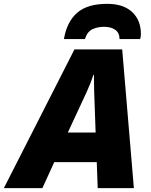

<svg xmlns="http://www.w3.org/2000/svg" viewBox="-79 -968 775 988"><path d="M-59.1 0 304.2 -713.9H549.8L609.9 0H423.8L418.9 -133.8H200.2L139.2 0ZM270 -286.1H413.1L405.8 -491.2Q405.3 -515.1 404.8 -538.6Q404.3 -562 404.8 -583H401.9Q387.7 -539.6 367.2 -495.1ZM250 -767.1Q265.1 -856 317.9 -902.1Q370.6 -948.2 472.2 -948.2Q556.2 -948.2 601.1 -906Q646 -863.8 646 -793.9Q646 -776.9 642.1 -767.1H536.1Q536.1 -798.8 514.2 -814.5Q492.2 -830.1 456.1 -830.1Q424.8 -830.1 397.7 -818.1Q370.6 -806.2 357.9 -767.1Z"/></svg>

Font: Open Sans ExtraBold
Style: Italic
Weight: 800
Italic angle: -12°
Designer: Monotype Design Team
Foundry: Monotype Imaging Inc.
Version: Version 3.000; ttfautohint (v1.8.4)